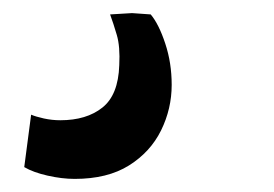

<svg xmlns="http://www.w3.org/2000/svg" viewBox="-20 -38 418 293"><path d="M94 235Q74.5 235 52.5 230Q30.5 225 17 217L27.5 137Q34.5 140 47 142.8Q59.5 145.5 72 145.5Q112 145.5 136.2 126.2Q160.5 107 162 61.5Q163.5 33 158.2 15.2Q153 -2.5 148 -16L181.5 -18L210 -16Q222.5 -1 232.2 28.5Q242 58 242 91.5Q242 128 225.8 161Q209.5 194 176.8 214.5Q144 235 94 235Z"/></svg>

Font: Merriweather Light 18pt ExtraBold
Style: Italic
Weight: 800
Italic angle: -7.8°
Version: Version 2.101